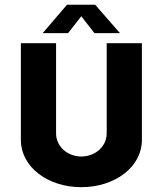

<svg xmlns="http://www.w3.org/2000/svg" viewBox="-20 -776 682 804"><path d="M158.7 -637.2H265.1L320.3 -708L375.5 -637.2H482.4L378.4 -756.3H260.7ZM320.3 7.8C463.4 7.8 574.2 -78.6 574.2 -189.5V-595.2H426.8V-217.3C426.8 -163.6 379.9 -120.6 320.3 -120.6C261.7 -120.6 214.8 -163.6 214.8 -217.3V-595.2H67.4V-189.5C67.4 -78.6 178.2 7.8 320.3 7.8Z"/></svg>

Font: Now Black
Style: Regular
Weight: 400
Designer: Alfredo Marco Pradil
Foundry: Alfredo Marco Pradil
Version: Version 1.200;hotconv 1.0.109;makeotfexe 2.5.65596